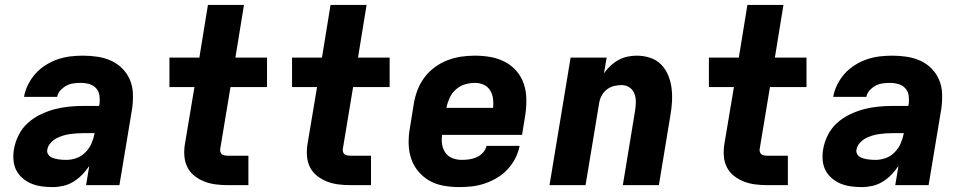

<svg xmlns="http://www.w3.org/2000/svg" viewBox="-20 -755 3940 783"><path d="M195 8Q172 8 150 5Q128 2 108.5 -6Q89 -14 72.5 -28Q56 -42 46.5 -60.5Q37 -79 35 -101.5Q33 -124 37 -147Q42 -176 56 -204Q70 -232 93 -253Q116 -274 145 -288Q174 -302 202.5 -309.5Q231 -317 260.5 -320Q290 -323 319 -323H384L386 -331Q388 -348 385.5 -365.5Q383 -383 372 -395Q361 -407 344.5 -412Q328 -417 310 -417Q295 -417 280 -415Q265 -413 251.5 -406Q238 -399 227 -387Q216 -375 213 -360H78Q82 -385 94.5 -410Q107 -435 125 -455Q143 -475 167 -490Q191 -505 216.5 -513.5Q242 -522 267.5 -525Q293 -528 319 -528Q349 -528 378.5 -523.5Q408 -519 434 -507Q460 -495 479.5 -475Q499 -455 510 -429Q521 -403 522 -373Q523 -343 519 -313L467 0H331L344 -78Q331 -59 315 -42.5Q299 -26 279.5 -14Q260 -2 238 3Q216 8 195 8ZM251 -103Q272 -103 292.5 -110.5Q313 -118 329 -134.5Q345 -151 353.5 -171Q362 -191 366 -212H320Q306 -212 291.5 -211Q277 -210 263.5 -208Q250 -206 235.5 -201.5Q221 -197 208.5 -190Q196 -183 185.5 -171Q175 -159 173 -145Q171 -137 174.5 -129Q178 -121 184.5 -116.5Q191 -112 199 -109.5Q207 -107 216 -105.5Q225 -104 234 -103.5Q243 -103 251 -103Z M993 0H909Q884 0 860 -3Q836 -6 814 -14.5Q792 -23 773.5 -37.5Q755 -52 744.5 -72.5Q734 -93 732 -117.5Q730 -142 734 -167L773 -400H671V-520H793L828 -735H975L940 -520H1069V-400H920L878 -147Q877 -141 879 -135Q881 -129 885.5 -125.5Q890 -122 896.5 -121Q903 -120 909 -120H993Z M1493 0H1409Q1384 0 1360 -3Q1336 -6 1314 -14.5Q1292 -23 1273.5 -37.5Q1255 -52 1244.5 -72.5Q1234 -93 1232 -117.5Q1230 -142 1234 -167L1273 -400H1171V-520H1293L1328 -735H1475L1440 -520H1569V-400H1420L1378 -147Q1377 -141 1379 -135Q1381 -129 1385.5 -125.5Q1390 -122 1396.5 -121Q1403 -120 1409 -120H1493Z M1853 8Q1821 8 1789.5 2.5Q1758 -3 1731.5 -18Q1705 -33 1685.5 -56.5Q1666 -80 1656.5 -109Q1647 -138 1646.5 -170.5Q1646 -203 1652 -235L1668 -335Q1673 -363 1683.5 -390Q1694 -417 1712 -440.5Q1730 -464 1754 -481.5Q1778 -499 1805.5 -509.5Q1833 -520 1861 -524Q1889 -528 1916 -528Q1949 -528 1980.5 -522.5Q2012 -517 2039.5 -502.5Q2067 -488 2087 -464.5Q2107 -441 2116.5 -412Q2126 -383 2126.5 -350.5Q2127 -318 2122 -285L2109 -205H1783Q1780 -185 1783 -166Q1786 -147 1796.5 -132Q1807 -117 1825 -110Q1843 -103 1863 -103Q1878 -103 1893 -105Q1908 -107 1923 -113.5Q1938 -120 1949.5 -132.5Q1961 -145 1964 -160H2099Q2094 -134 2081.5 -109.5Q2069 -85 2050 -64.5Q2031 -44 2006.5 -29.5Q1982 -15 1956.5 -6.5Q1931 2 1905 5Q1879 8 1853 8ZM1991 -315Q1993 -335 1990.5 -353.5Q1988 -372 1978.5 -387Q1969 -402 1952.5 -409.5Q1936 -417 1917 -417Q1897 -417 1876.5 -411Q1856 -405 1839.5 -390.5Q1823 -376 1814 -356.5Q1805 -337 1801 -317V-315Z M2221 0 2307 -520H2454L2443 -456Q2455 -473 2470 -487Q2485 -501 2502.5 -510.5Q2520 -520 2539 -524Q2558 -528 2576 -528Q2605 -528 2631 -519.5Q2657 -511 2675.5 -492.5Q2694 -474 2704.5 -449Q2715 -424 2718.5 -397Q2722 -370 2720.5 -341.5Q2719 -313 2714 -285L2667 0H2520L2570 -304Q2573 -322 2573 -340Q2573 -358 2567 -373.5Q2561 -389 2547 -398.5Q2533 -408 2515 -408Q2499 -408 2483 -404Q2467 -400 2453.5 -389Q2440 -378 2432.5 -363Q2425 -348 2423 -332L2368 0Z M3193 0H3109Q3084 0 3060 -3Q3036 -6 3014 -14.5Q2992 -23 2973.5 -37.5Q2955 -52 2944.5 -72.5Q2934 -93 2932 -117.5Q2930 -142 2934 -167L2973 -400H2871V-520H2993L3028 -735H3175L3140 -520H3269V-400H3120L3078 -147Q3077 -141 3079 -135Q3081 -129 3085.5 -125.5Q3090 -122 3096.5 -121Q3103 -120 3109 -120H3193Z M3495 8Q3472 8 3450 5Q3428 2 3408.5 -6Q3389 -14 3372.5 -28Q3356 -42 3346.5 -60.5Q3337 -79 3335 -101.5Q3333 -124 3337 -147Q3342 -176 3356 -204Q3370 -232 3393 -253Q3416 -274 3445 -288Q3474 -302 3502.5 -309.5Q3531 -317 3560.5 -320Q3590 -323 3619 -323H3684L3686 -331Q3688 -348 3685.5 -365.5Q3683 -383 3672 -395Q3661 -407 3644.5 -412Q3628 -417 3610 -417Q3595 -417 3580 -415Q3565 -413 3551.5 -406Q3538 -399 3527 -387Q3516 -375 3513 -360H3378Q3382 -385 3394.5 -410Q3407 -435 3425 -455Q3443 -475 3467 -490Q3491 -505 3516.5 -513.5Q3542 -522 3567.5 -525Q3593 -528 3619 -528Q3649 -528 3678.5 -523.5Q3708 -519 3734 -507Q3760 -495 3779.5 -475Q3799 -455 3810 -429Q3821 -403 3822 -373Q3823 -343 3819 -313L3767 0H3631L3644 -78Q3631 -59 3615 -42.5Q3599 -26 3579.5 -14Q3560 -2 3538 3Q3516 8 3495 8ZM3551 -103Q3572 -103 3592.5 -110.5Q3613 -118 3629 -134.5Q3645 -151 3653.5 -171Q3662 -191 3666 -212H3620Q3606 -212 3591.5 -211Q3577 -210 3563.5 -208Q3550 -206 3535.5 -201.5Q3521 -197 3508.5 -190Q3496 -183 3485.5 -171Q3475 -159 3473 -145Q3471 -137 3474.5 -129Q3478 -121 3484.5 -116.5Q3491 -112 3499 -109.5Q3507 -107 3516 -105.5Q3525 -104 3534 -103.5Q3543 -103 3551 -103Z"/></svg>

Font: Iosevka Aile Heavy Oblique
Style: Regular
Weight: 900
Italic angle: -9°
Designer: Belleve Invis
Foundry: Belleve Invis
Version: Version 31.1.0; ttfautohint (v1.8.4)